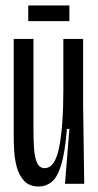

<svg xmlns="http://www.w3.org/2000/svg" viewBox="-20 -670 359 700"><path d="M122 10Q87 10 68 -10.5Q49 -31 41 -61.5Q33 -92 31.5 -123.5Q30 -155 30 -177V-528H102V-196Q102 -162 104 -130Q106 -98 114.5 -77.5Q123 -57 143 -57Q181 -57 196 -134.5Q211 -212 211 -344V-528H283V-291L287 0H217L233 -200H224Q217 -114 203 -68.5Q189 -23 168 -6.5Q147 10 122 10ZM83 -593V-650H233V-593Z"/></svg>

Font: Bricolage Grotesque 48pt Condensed Light
Style: Regular
Weight: 300
Width: 3
Designer: Mathieu Triay
Foundry: Atelier Triay
Version: Version 1.000; ttfautohint (v1.8.4.7-5d5b);gftools[0.9.32]